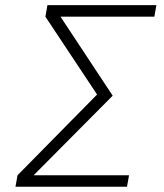

<svg xmlns="http://www.w3.org/2000/svg" viewBox="-20 -713 626 733"><path d="M39.1 0 46.9 -43.9 350.6 -352.1 153.3 -649.4 161.1 -693.4H577.1L569.3 -649.4H210.9L410.2 -347.7L108.4 -43.9H472.7L464.8 0Z"/></svg>

Font: Cascadia Mono ExtraLight
Style: Italic
Weight: 200
Italic angle: -10°
Monospace: yes
Designer: Aaron Bell
Foundry: Saja Typeworks
Version: Version 2404.023; ttfautohint (v1.8.4)